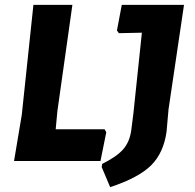

<svg xmlns="http://www.w3.org/2000/svg" viewBox="-20 -665 804 793"><path d="M412 -131 419 -119 395 0H38L70 -191L118 -645H279L217 -206L210 -131ZM740 -645 676 -213 668 -122Q656 -34 604.5 17.5Q553 69 435 108L400 25L402 12Q462 -18 488.5 -48Q515 -78 522 -126L531 -197L566 -530L471 -528L463 -539L483 -645Z"/></svg>

Font: Alegreya Sans SC ExtraBold
Style: Italic
Weight: 800
Italic angle: -7°
Designer: Juan Pablo del Peral
Foundry: Huerta Tipografica
Version: Version 2.007